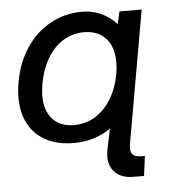

<svg xmlns="http://www.w3.org/2000/svg" viewBox="-50 -559 700 775"><g transform="rotate(-5 300.0 -171.0)"><path d="M310 -512Q391.5 -512 450 -450L461.5 -500H551.5L457 37.5Q455.5 46.5 455.5 54Q455.5 73 466.2 81.5Q477 90 499.5 90Q508 90 513 89.5L502.5 170H460.5Q413 170 387.2 145.5Q361.5 121 361.5 79.5Q361.5 68.5 364 53.5L382 -32.5Q350.5 -10 312.5 1.5Q274.5 13 233 13Q168 13 121.2 -11.2Q74.5 -35.5 49.8 -81Q25 -126.5 25 -189Q25 -218.5 31 -251.5Q44.5 -328.5 83.5 -387.5Q122.5 -446.5 181.2 -479.2Q240 -512 310 -512ZM121.5 -187Q121.5 -126.5 152.8 -92.8Q184 -59 239.5 -59Q286 -59 324.8 -82.5Q363.5 -106 390 -149.5Q416.5 -193 427 -251.5Q431 -273.5 431 -297.5Q431 -359.5 399.2 -394.2Q367.5 -429 311 -429Q265 -429 226.8 -405.5Q188.5 -382 162.5 -338Q136.5 -294 126 -234.5Q121.5 -209 121.5 -187Z"/></g></svg>

Font: JuliaMono BoldItalic
Style: Regular
Weight: 700
Italic angle: -9°
Monospace: yes
Designer: cormullion
Foundry: corm
Version: Version 0.049; ttfautohint (v1.8.4)